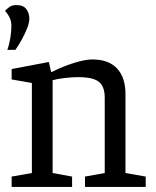

<svg xmlns="http://www.w3.org/2000/svg" viewBox="-20 -739 616 759"><path d="M9 -542Q17 -564 21 -590Q25 -616 25 -637Q25 -655 18 -669.5Q11 -684 0 -696Q6 -703 16.5 -711Q27 -719 45 -719Q72 -719 84 -703Q96 -687 96 -665Q96 -649 87 -626.5Q78 -604 65.5 -581.5Q53 -559 41 -542ZM26 0V-41L106 -55V-411L26 -425V-466L173 -494L182 -455H186Q227 -476 271.5 -490Q316 -504 345 -504Q409 -504 442.5 -468.5Q476 -433 476 -367V-55L556 -41V0H316V-41L394 -55V-353Q394 -397 371 -415.5Q348 -434 289 -434Q264 -434 234.5 -430.5Q205 -427 188 -422V-55L265 -41V0Z"/></svg>

Font: Faustina
Style: Regular
Weight: 400
Designer: Alfonso Garcia
Foundry: http://www.omnibus-type.com
Version: Version 1.200